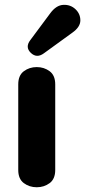

<svg xmlns="http://www.w3.org/2000/svg" viewBox="-20 -784 359 810"><path d="M135 6Q104 6 80.5 -11.5Q57 -29 57 -67V-428Q57 -466 80.5 -483.5Q104 -501 135 -501Q166 -501 189.5 -483.5Q213 -466 213 -428V-67Q213 -29 189.5 -11.5Q166 6 135 6ZM165 -559Q135 -537 110 -561Q85 -585 108 -615L192 -728Q217 -762 247 -763.5Q277 -765 298 -745.5Q319 -726 319 -698Q319 -670 285 -646Z"/></svg>

Font: Nunito VF Beta Light
Style: Regular
Weight: 300
Designer: Vernon Adams
Foundry: newtypography
Version: Version 3.001